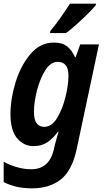

<svg xmlns="http://www.w3.org/2000/svg" viewBox="-26 -786 567 1046"><path d="M334 -606Q356 -622 388.5 -651Q421 -680 451.5 -710Q482 -740 496 -758L497 -766H355Q333 -731 304.5 -690.5Q276 -650 248 -617L247 -606ZM159 -176Q159 -228 175 -291.5Q191 -355 220 -402Q249 -449 288 -449Q347 -449 347 -374Q347 -324 331 -258.5Q315 -193 285.5 -144Q256 -95 215 -95Q159 -95 159 -176ZM392 25 513 -544H411L386 -474H383Q366 -512 340 -533Q314 -554 268 -554Q192 -554 139 -490.5Q86 -427 58.5 -336.5Q31 -246 31 -164Q31 -76 67 -33Q103 10 157 10Q201 10 232 -11Q263 -32 290 -69H293Q290 -59 283.5 -35.5Q277 -12 272 7L267 30Q241 136 145 136Q104 136 63.5 124Q23 112 -6 95V206Q23 221 61 230.5Q99 240 149 240Q244 240 305.5 191.5Q367 143 392 25Z"/></svg>

Font: Noto Sans UI SemiCondensed
Style: Bold Italic
Weight: 700
Width: 4
Designer: Monotype Design Team
Foundry: Monotype Imaging Inc.
Version: 1.001